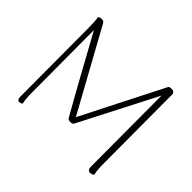

<svg xmlns="http://www.w3.org/2000/svg" viewBox="-153 -922 1157 1157"><g transform="rotate(45 425.0 -344.0)"><path d="M746 -94 744 -674C744 -688 734 -697 719 -697C712 -697 703 -696 696 -692C609 -523 518 -339 430 -168C336 -340 240 -513 145 -686C140 -693 133 -697 123 -697C110 -697 103 -693 98 -688C102 -669 104 -637 104 -595L106 -17C106 -1 112 9 124 9C134 9 141 5 146 0C140 -20 138 -54 138 -94L136 -616C225 -454 316 -287 406 -129C420 -121 434 -121 448 -129L703 -625L705 -19C705 -1 714 9 728 9C741 9 749 3 754 -2C748 -21 746 -54 746 -94Z"/></g></svg>

Font: Arima Koshi ExtraLight
Style: Regular
Weight: 275
Designer: Joana Correia and Natanael Gama
Foundry: NDISCOVER
Version: Version 1.019;PS 001.019;hotconv 1.0.88;makeotf.lib2.5.64775